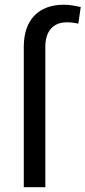

<svg xmlns="http://www.w3.org/2000/svg" viewBox="-20 -780 356 800"><path d="M168.9 0V-585.4C168.9 -649.4 200.7 -687 258.3 -687C278.3 -687 292.5 -684.6 306.2 -681.2L316.4 -750.5C291.5 -756.3 269.5 -760.3 245.6 -760.3C142.1 -760.3 79.1 -698.2 79.1 -585.4V0Z"/></svg>

Font: Bert Sans
Style: Regular
Weight: 400
Designer: Christian Robertson (Google), Cristiano Sobral
Foundry: Google, Cristiano Sobral
Version: Version 3.101